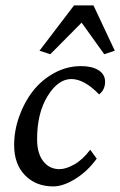

<svg xmlns="http://www.w3.org/2000/svg" viewBox="-20 -667 436 695"><path d="M395.5 -483.4 357.4 -470.7 275.4 -585 162.1 -470.7 123 -483.4 248 -647.5H318.4ZM238.3 -380.9Q189.9 -380.9 151.9 -318.6Q113.8 -256.3 114.3 -161.1Q114.7 -110.8 137 -82.8Q159.2 -54.7 195.3 -54.7Q218.8 -54.7 249 -71.8Q279.3 -88.9 306.6 -125L330.1 -92.8Q296.9 -46.9 252.7 -19.5Q208.5 7.8 172.9 7.8Q109.9 7.8 70.6 -32.5Q31.2 -72.8 31.2 -141.6Q31.2 -194.3 49.6 -245.8Q67.9 -297.4 99.4 -337.6Q130.9 -377.9 176.5 -402.8Q222.2 -427.7 273.4 -427.7Q313 -427.7 336.7 -412.8Q360.4 -397.9 360.4 -371.1Q360.4 -342.3 338.9 -325.2Q284.7 -380.9 238.3 -380.9Z"/></svg>

Font: Crimson Pro
Style: Italic
Weight: 400
Italic angle: -12°
Designer: Jacques Le Bailly
Foundry: Baron von Fonthausen
Version: Version 1.003